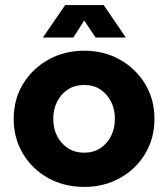

<svg xmlns="http://www.w3.org/2000/svg" viewBox="-20 -725 659 757"><path d="M312 12Q233 12 170 -23Q107 -58 70.5 -119Q34 -180 34 -256Q34 -333 70.5 -393.5Q107 -454 170 -489.5Q233 -525 312 -525Q391 -525 453.5 -489.5Q516 -454 552.5 -393.5Q589 -333 589 -256Q589 -180 552.5 -119Q516 -58 453 -23Q390 12 312 12ZM312 -123Q349 -123 376 -141Q403 -159 418 -189Q433 -219 433 -257Q433 -294 418 -324Q403 -354 376 -372Q349 -390 312 -390Q275 -390 247.5 -372Q220 -354 205 -324Q190 -294 190 -257Q190 -219 205 -189Q220 -159 247.5 -141Q275 -123 312 -123ZM149 -577 237 -705H389L476 -577H357L312 -644L269 -577Z"/></svg>

Font: MuseoModerno SemiBold
Style: Bold
Weight: 700
Version: Version 1.001